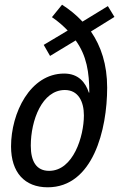

<svg xmlns="http://www.w3.org/2000/svg" viewBox="-20 -787 510 817"><path d="M183 10C376 10 436 -236 436 -414C436 -513 410 -590 367 -653L467 -715L439 -761L331 -695C304 -724 275 -747 244 -767L201 -714C229 -695 251 -675 268 -657L166 -596L193 -549L302 -615C349 -550 360 -479 360 -393H358C344 -436 314 -474 253 -474C108 -474 27 -306 27 -164C27 -53 85 10 183 10ZM189 -60C135 -60 111 -100 111 -167C111 -275 159 -404 256 -404C313 -404 337 -355 337 -296C337 -207 292 -60 189 -60Z"/></svg>

Font: Noto Sans Display SemiCondensed
Style: Italic
Weight: 400
Width: 4
Italic angle: -12°
Designer: Monotype Design Team
Foundry: Monotype Imaging Inc.
Version: Version 1.900